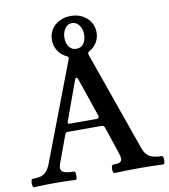

<svg xmlns="http://www.w3.org/2000/svg" viewBox="-113 -935 897 1017"><g transform="rotate(-10 335.0 -427.0)"><path d="M-21 -19.5Q-21 -28.8 -19 -35.4Q-17.1 -42 -13.2 -42Q13.7 -42 31 -46.6Q48.3 -51.3 61.5 -65.2Q74.7 -79.1 85 -106L286.1 -634.3Q287.1 -636.2 287.1 -639.6Q287.1 -646.5 279.3 -649.9Q249.5 -663.6 232.7 -689.9Q215.8 -716.3 215.8 -748Q215.8 -779.3 231.4 -804.2Q247.1 -829.1 274.4 -843Q301.8 -856.9 335.9 -856.9Q371.1 -856.9 398.4 -842.3Q425.8 -827.6 440.9 -802.7Q456.1 -777.8 456.1 -748Q456.1 -717.8 440.9 -693.4Q425.8 -668.9 399.9 -654.8Q392.6 -650.4 392.6 -644Q392.6 -642.6 393.6 -638.7L584 -99.1Q595.2 -67.9 618.2 -54.9Q641.1 -42 683.1 -42Q687 -42 689.2 -35.4Q691.4 -28.8 691.4 -19.5Q691.4 -10.3 689.2 -3.7Q687 2.9 683.1 2.9Q617.2 0 551.3 0Q484.9 0 418.9 2.9Q415.5 2.9 413.3 -3.9Q411.1 -10.7 411.1 -19.5Q411.1 -28.3 413.3 -35.2Q415.5 -42 418.9 -42Q445.3 -42 456.5 -47.4Q467.8 -52.7 467.8 -67.4Q467.8 -78.6 460.9 -99.1L412.1 -244.1Q408.7 -254.9 396 -254.9H212.9Q203.1 -254.9 198.2 -241.2L145.5 -98.1Q140.1 -83.5 140.1 -73.7Q140.1 -56.6 157 -49.3Q173.8 -42 211.9 -42Q215.3 -42 217 -35.4Q218.8 -28.8 218.8 -19.5Q218.8 -10.3 217 -3.7Q215.3 2.9 211.9 2.9Q155.8 0 99.6 0Q43.5 0 -13.2 2.9Q-17.1 2.9 -19 -3.7Q-21 -10.3 -21 -19.5ZM389.2 -748Q389.2 -776.9 374.3 -797.6Q359.4 -818.4 335.9 -818.4Q311.5 -818.4 297.4 -797.1Q283.2 -775.9 283.2 -748Q283.2 -716.8 297.9 -698.5Q312.5 -680.2 335.9 -680.2Q362.8 -680.2 376 -700.4Q389.2 -720.7 389.2 -748ZM375 -295.9Q389.2 -295.9 389.2 -307.1Q389.2 -310.5 387.7 -314L316.9 -521Q315.4 -525.4 313.7 -527.1Q312 -528.8 309.1 -528.8Q303.7 -528.8 300.8 -521L224.1 -310.1Q222.2 -304.2 222.2 -301.8Q222.2 -299.3 224.6 -297.6Q227.1 -295.9 231.9 -295.9Z"/></g></svg>

Font: JuniusX
Style: Bold
Weight: 700
Designer: Peter S. Baker
Foundry: Briery Creek Software
Version: Version 1.004